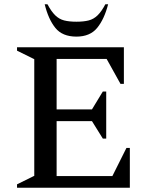

<svg xmlns="http://www.w3.org/2000/svg" viewBox="-20 -882 699 902"><path d="M60 0V-16L141 -56V-604L60 -644V-660H562V-488H546L481 -605H246V-368H412L463 -452H479V-231H463L412 -313H246V-55H508L574 -187H590V0ZM339 -710Q273 -710 240 -751Q207 -792 190 -862H203Q221 -828 239.5 -810Q258 -792 281.5 -786Q305 -780 339 -780Q373 -780 396.5 -786Q420 -792 438.5 -810Q457 -828 475 -862H488Q470 -792 436.5 -751Q403 -710 339 -710Z"/></svg>

Font: Spectral Medium
Style: Regular
Weight: 500
Designer: Jean-Baptiste Levee
Foundry: Production Type
Version: Version 2.001